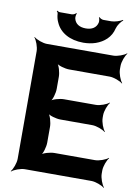

<svg xmlns="http://www.w3.org/2000/svg" viewBox="-101 -982 767 1073"><g transform="rotate(10 283.0 -445.5)"><path d="M491 -358V-373C491 -397 505 -434 517 -447L515 -449C502 -437 465 -423 441 -423H260C236 -423 196 -412 184 -399L186 -397C199 -409 210 -449 210 -473V-542C210 -566 199 -606 186 -618L184 -616C196 -603 236 -592 260 -592H489C513 -592 550 -578 563 -566L565 -568C553 -581 539 -618 539 -642V-661C539 -685 553 -722 565 -735L563 -737C550 -725 513 -711 489 -711H113C89 -711 52 -725 39 -737L37 -735C49 -722 63 -685 63 -661V-50C63 -26 49 11 37 24L39 26C52 14 89 0 113 0H490C514 0 551 14 564 26L566 24C554 11 540 -26 540 -50V-68C540 -92 554 -129 566 -142L564 -144C551 -132 514 -118 490 -118H260C236 -118 196 -107 184 -94L186 -92C199 -104 210 -144 210 -168V-258C210 -282 199 -322 186 -334L184 -332C196 -319 236 -308 260 -308H441C465 -308 502 -294 515 -282L517 -284C505 -297 491 -334 491 -358ZM311 -834C275 -834 251 -849 244 -878C242 -886 244 -902 248 -907L244 -909C241 -904 229 -898 221 -898H153C148 -898 140 -902 137 -904L135 -901C138 -899 142 -893 142 -888C143 -871 147 -854 154 -840C177 -786 234 -753 311 -753C336 -753 360 -757 381 -764C426 -780 464 -811 476 -863C481 -882 498 -905 510 -914L508 -917C495 -908 464 -898 444 -898H400C392 -898 380 -904 377 -909L373 -907C377 -902 379 -886 377 -878C370 -849 346 -834 311 -834Z"/></g></svg>

Font: Asimov
Style: Edge
Weight: 500
Designer: Google
Version: Version 2.000980: 2014